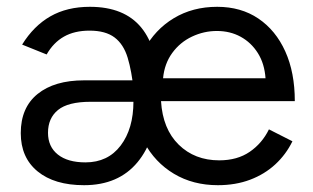

<svg xmlns="http://www.w3.org/2000/svg" viewBox="-20 -532 918 564"><path d="M380 -177 373 -264Q367 -323 355 -362.5Q343 -402 316.5 -422Q290 -442 243 -442Q199 -442 168 -424.5Q137 -407 117 -372L45 -401Q79 -456 128 -484Q177 -512 244 -512Q345 -512 395 -451Q445 -390 445 -270V-177ZM227 12Q140 12 90.5 -28.5Q41 -69 41 -141Q41 -216 90.5 -256Q140 -296 227 -296H409V-233H246Q180 -233 150.5 -209Q121 -185 121 -142Q121 -101 150 -78Q179 -55 231 -55Q297 -55 334.5 -104.5Q372 -154 372 -234L440 -237Q440 -123 384 -55.5Q328 12 227 12ZM620 12Q547 12 491 -21.5Q435 -55 403.5 -114Q372 -173 372 -250Q372 -327 403.5 -386Q435 -445 490.5 -478.5Q546 -512 618 -512Q688 -512 739 -477.5Q790 -443 818 -381Q846 -319 846 -235H453Q458 -153 505 -107Q552 -61 624 -61Q677 -61 713.5 -86Q750 -111 770 -152L839 -117Q820 -78 788.5 -49Q757 -20 714.5 -4Q672 12 620 12ZM459 -302H760Q757 -345 737.5 -376Q718 -407 687 -424Q656 -441 617 -441Q579 -441 544 -424.5Q509 -408 486 -376.5Q463 -345 459 -302Z"/></svg>

Font: Figtree Light
Style: Regular
Weight: 400
Version: Version 2.002